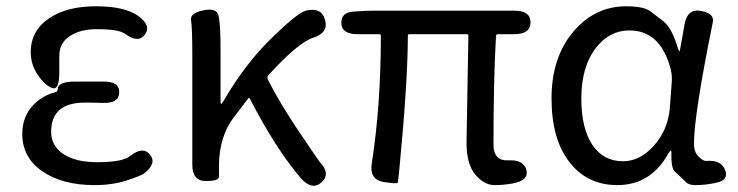

<svg xmlns="http://www.w3.org/2000/svg" viewBox="-20 -577 2352 612"><path d="M281 13Q179 13 115 -31Q51 -75 51 -150Q51 -205 85 -241Q114 -272 156 -283Q164 -285 164 -293Q164 -316 216 -317H308Q361 -318 360 -283Q360 -247 307 -249H303Q277 -250 251 -250Q143 -250 143 -157Q143 -112 182 -86Q221 -60 290 -60Q371 -60 395 -80Q436 -112 458 -84Q481 -56 439 -24Q430 -17 384.5 -2Q339 13 281 13ZM169 -346Q169 -288 146 -296.5Q123 -305 100.5 -338Q78 -371 78 -411Q78 -481 140 -521Q196 -557 285 -557Q378 -557 421 -526Q463 -495 442 -467Q421 -438 379 -469Q359 -484 288 -484Q236 -484 202.5 -462Q169 -440 169 -399Z M1005 4Q975 31 940 -8Q861 -99 776 -263Q774 -267 771 -263L723 -200Q680 -142 678 -54Q678 -28 678 -14Q678 0 636 0Q593 0 593 -52V-394Q593 -490 589 -512.5Q585 -535 628 -544Q670 -553 676.5 -527.5Q683 -502 683 -416V-251Q683 -246 685 -246Q687 -246 693 -256Q756 -365 837 -447Q927 -536 955 -543Q1005 -555 1016 -514Q1028 -473 979 -457Q931 -442 837 -339Q830 -332 834 -323Q872 -248 932 -159Q996 -64 999 -61Q1035 -23 1005 4Z M1613 8Q1585 13 1556 13Q1523 13 1495 -20.5Q1467 -54 1467 -122L1473 -463Q1473 -468 1468 -468H1285Q1280 -468 1280 -463Q1280 -317 1252 -28Q1249 -1 1248 5Q1247 10 1202 3Q1157 -5 1165 -56Q1194 -242 1194 -463Q1194 -468 1189 -468H1120Q1069 -468 1068 -503Q1067 -538 1107 -540L1120 -541Q1147 -543 1174 -543H1619Q1671 -543 1671 -506Q1671 -468 1619 -468H1567Q1561 -468 1561 -462Q1553 -326 1553 -116Q1553 -63 1601 -66Q1650 -68 1658 -35Q1666 -1 1613 8Z M1948 13Q1853 13 1797 -58Q1738 -131 1738 -263.5Q1738 -396 1810 -479Q1878 -557 1976 -557Q2032 -557 2053 -541Q2074 -525 2095 -509Q2122 -487 2141 -423Q2144 -414 2145.5 -414Q2147 -414 2148 -421L2162 -499Q2171 -551 2215 -542Q2258 -534 2252 -506Q2192 -210 2192 -119Q2192 -92 2207 -77.5Q2222 -63 2231 -64Q2278 -68 2291 -36Q2304 -4 2265 5L2256 7Q2227 13 2197 13Q2176 13 2167 4Q2149 -14 2130 -31Q2119 -42 2120 -92Q2120 -97 2118 -97Q2116 -97 2110 -87Q2054 13 1948 13ZM1966 -63Q2020 -63 2064.5 -113Q2109 -163 2115 -232L2121 -313Q2123 -335 2118 -356Q2086 -480 1986 -480Q1923 -480 1880 -425Q1833 -365 1833 -263Q1833 -168 1868 -115.5Q1903 -63 1966 -63Z"/></svg>

Font: Resource Han Rounded KR
Style: Regular
Weight: 400
Designer: Cyano Hao (round all glyphs); Ryoko NISHIZUKA 西塚涼子 (kana, bopomofo & ideographs); Paul D. Hunt (Latin, Greek & Cyrillic)
Foundry: Cyano Hao
Version: 0.990